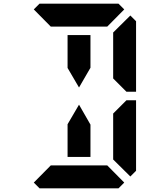

<svg xmlns="http://www.w3.org/2000/svg" viewBox="-20 -1020 856 1040"><path d="M346 -731V-830H470V-731V-653L408 -546L346 -652ZM593 -405 665 -477H717V-95L686 -64L593 -156V-170V-302V-392ZM163 -969 194 -1000H346H470H622L653 -969L561 -876H554H501H470H346H315H262H255ZM653 -31 622 0H470H346H194L163 -31L255 -124H561ZM686 -936 717 -905V-523H665L655 -533L593 -595V-608V-698V-830V-844ZM470 -269V-170H346V-269V-347L408 -453L470 -345Z"/></svg>

Font: DSEG14 Classic Mini
Style: Bold
Weight: 700
Designer: Keshikan(Twitter:@keshinomi_88pro)
Version: Version 0.46